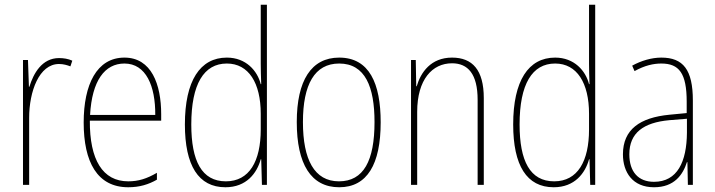

<svg xmlns="http://www.w3.org/2000/svg" viewBox="-20 -846 3017 810"><path d="M229 -601C157 -601 121 -536 104 -480H102L98 -593H77V-66H103V-349C103 -460 145 -576 229 -576C248 -576 264 -571 277 -566L285 -590C268 -598 248 -601 229 -601Z M505 -603C388 -603 333 -489 333 -329C333 -163 390 -56 521 -56C569 -56 607 -68 642 -88V-117C599 -92 564 -81 521 -81C413 -81 358 -172 359 -337H660V-364C660 -490 619 -603 505 -603ZM505 -578C596 -578 636 -483 635 -361H360C368 -506 422 -578 505 -578Z M931 -56C1020 -56 1064 -116 1080 -174H1082L1085 -66H1106V-826H1080V-577C1080 -549 1081 -522 1082 -491H1080C1066 -547 1018 -603 937 -603C824 -603 760 -505 760 -321C760 -148 817 -56 931 -56ZM933 -81C831 -81 787 -167 787 -321C787 -491 840 -578 937 -578C1029 -578 1080 -496 1080 -366V-300C1080 -166 1032 -81 933 -81Z M1586 -330C1586 -494 1538 -603 1411 -603C1293 -603 1232 -506 1232 -331C1232 -154 1292 -56 1411 -56C1529 -56 1586 -153 1586 -330ZM1258 -331C1258 -489 1307 -578 1411 -578C1521 -578 1560 -479 1560 -331C1560 -168 1514 -81 1410 -81C1306 -81 1258 -173 1258 -331Z M1887 -603C1798 -603 1755 -541 1738 -482H1736L1734 -593H1714V-66H1740V-374C1740 -511 1804 -579 1887 -579C1954 -579 1995 -534 1995 -425V-66H2021V-432C2021 -551 1973 -603 1887 -603Z M2316 -56C2405 -56 2449 -116 2465 -174H2467L2470 -66H2491V-826H2465V-577C2465 -549 2466 -522 2467 -491H2465C2451 -547 2403 -603 2322 -603C2209 -603 2145 -505 2145 -321C2145 -148 2202 -56 2316 -56ZM2318 -81C2216 -81 2172 -167 2172 -321C2172 -491 2225 -578 2322 -578C2414 -578 2465 -496 2465 -366V-300C2465 -166 2417 -81 2318 -81Z M2770 -603C2729 -603 2685 -590 2647 -569L2657 -546C2700 -570 2737 -578 2770 -578C2845 -578 2877 -537 2877 -417V-369L2804 -362C2680 -350 2608 -300 2608 -195C2608 -119 2649 -56 2739 -56C2825 -56 2861 -109 2878 -162H2880L2882 -66H2903V-422C2903 -552 2862 -603 2770 -603ZM2804 -339 2878 -345V-286C2877 -164 2838 -79 2739 -79C2673 -79 2635 -121 2635 -195C2635 -285 2694 -329 2804 -339Z"/></svg>

Font: Noto Sans Malayalam UI Condensed Thin
Style: Regular
Weight: 100
Width: 3
Designer: Jelle Bosma - Monotype Design Team
Foundry: Monotype Imaging Inc.
Version: Version 2.104